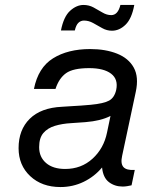

<svg xmlns="http://www.w3.org/2000/svg" viewBox="-20 -737 658 775"><path d="M524 -51 511 11Q502 13 493 14.5Q484 16 475 16Q443 16 419.5 -2Q396 -20 392 -61Q361 -24 317.5 -3Q274 18 224 18Q149 18 102 -26Q55 -70 55 -139Q55 -213 100 -257.5Q145 -302 230 -306Q253 -308 277 -309Q301 -310 346 -314Q399 -319 420.5 -331Q442 -343 449 -374Q458 -417 428.5 -439.5Q399 -462 340 -462Q275 -462 246.5 -441.5Q218 -421 204 -378H117Q134 -464 194 -501.5Q254 -539 344 -539Q406 -539 452.5 -520.5Q499 -502 520 -464Q541 -426 528 -366L473 -108Q466 -77 478 -63Q490 -49 524 -51ZM412 -202 426 -269Q387 -249 325 -244L268 -240Q231 -238 201.5 -229Q172 -220 155 -200Q138 -180 138 -143Q138 -103 166 -79Q194 -55 243 -55Q308 -55 353.5 -96.5Q399 -138 412 -202ZM466 -717H522Q512 -662 487 -637.5Q462 -613 432 -613Q411 -613 392.5 -623.5Q374 -634 356 -644Q338 -654 319 -654Q306 -654 296.5 -645Q287 -636 282 -614H226Q237 -670 263 -693.5Q289 -717 317 -717Q339 -717 357.5 -707Q376 -697 393.5 -686.5Q411 -676 429 -676Q456 -676 466 -717Z"/></svg>

Font: Fragment Mono
Style: Italic
Weight: 400
Italic angle: -12°
Designer: Wei Huang based on Nimbus Sans by URW Studio, based on Helvetica by Max Miedinger.
Foundry: Wei Huang
Version: Version 1.011; ttfautohint (v1.8.4.7-5d5b)